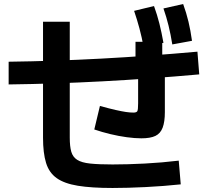

<svg xmlns="http://www.w3.org/2000/svg" viewBox="-20 -875 1040 955"><path d="M540 60Q435 60 367.5 49Q300 38 262 11Q224 -16 209 -65Q194 -114 194 -190V-767H327V-190Q327 -147 334.5 -120.5Q342 -94 364 -80Q386 -66 428.5 -61.5Q471 -57 540 -57Q614 -57 700 -61.5Q786 -66 869 -76L879 42Q794 51 704.5 55.5Q615 60 540 60ZM683 -187Q651 -187 610.5 -192.5Q570 -198 528.5 -208Q487 -218 449 -231L477 -348Q524 -335 555 -328Q586 -321 606.5 -318Q627 -315 643 -315Q659 -315 663 -322Q667 -329 667 -361V-557H654V-667H787V-557H800V-317Q800 -269 789 -240Q778 -211 753 -199Q728 -187 683 -187ZM694 -643Q685 -691 673.5 -734Q662 -777 647 -821L746 -845Q762 -801 773 -757Q784 -713 793 -662ZM837 -654Q829 -704 818.5 -747Q808 -790 793 -833L891 -855Q907 -811 917.5 -767Q928 -723 935 -672ZM23 -568Q252 -571 484.5 -583.5Q717 -596 962 -618L971 -505Q725 -483 490.5 -470.5Q256 -458 23 -455Z"/></svg>

Font: M PLUS 2 Thin
Style: Bold
Weight: 700
Version: Version 1.001